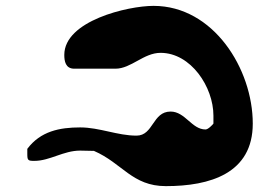

<svg xmlns="http://www.w3.org/2000/svg" viewBox="-20 -674 932 654"><path d="M300 -160C397 -118 430 -40 545 -40C695 -40 841 -83 841 -253C841 -439 707 -654 503 -654C415 -654 199 -603 199 -487C199 -466 203 -440 233 -440H373C427 -440 469 -494 527 -494C630 -494 707 -378 707 -280V-253C703 -248 689 -233 680 -233C633 -233 611 -294 561 -294C499 -294 503 -212 445 -212C380 -212 319 -240 253 -240C183 -240 118 -227 73 -167V-150C73 -128 75 -126 97 -126C150 -126 196 -161 253 -161C260 -161 293 -160 300 -160Z"/></svg>

Font: CISF Camouflage Kit
Style: Ste
Weight: 400
Designer: Robert Jablonski, Jasper
Foundry: Cannot Into Space Fonts
Version: Version 1.27